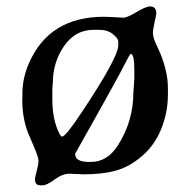

<svg xmlns="http://www.w3.org/2000/svg" viewBox="-20 -527 597 589"><path d="M140.6 -220.7Q140.6 -160.2 162.1 -117.2Q167 -107.9 170.4 -107.9Q181.2 -107.9 229.5 -180.7Q342.8 -350.6 342.8 -388.2V-399.4Q342.8 -408.7 326.7 -422.1Q310.5 -435.5 284.2 -435.5H266.6Q210.9 -435.5 176.5 -385.7Q142.1 -335.9 142.1 -272.9L141.6 -268.1L141.1 -263.7L140.6 -249.5ZM392.1 -311.5Q392.1 -361.8 381.3 -361.8Q378.4 -361.8 359.9 -325Q341.3 -288.1 275.9 -171.9Q210.4 -55.7 210.4 -55.2Q210.4 -30.3 252 -30.3H259.3Q309.1 -30.3 341.3 -80.6Q389.2 -154.8 389.2 -244.1Q390.6 -257.8 390.6 -262.2L392.1 -288.1ZM440.4 -507.3Q459.5 -507.3 459.5 -485.8Q459.5 -481.4 454.3 -459.5Q449.2 -437.5 449.2 -424.3Q449.2 -411.1 461.9 -385.3Q495.1 -315.9 495.1 -256.8V-236.8Q495.1 -182.6 474.9 -132.1Q454.6 -81.5 415.8 -48.3Q377 -15.1 335.7 -3.7Q294.4 7.8 235.8 7.8L193.8 5.9Q171.4 5.9 147.5 23.7Q123.5 41.5 110.4 41.5H104Q87.4 41.5 87.4 23.9Q87.4 16.1 92.8 -3.4Q98.1 -22.9 98.1 -33.9Q98.1 -44.9 82.8 -80.1Q67.4 -115.2 65.9 -119.6Q48.3 -165.5 48.3 -220.2L48.8 -230.5V-240.2Q48.8 -288.1 69.3 -334Q131.3 -475.6 299.3 -475.6Q308.6 -475.6 325.7 -474.6L357.9 -472.7Q370.1 -472.7 398.9 -490Q427.7 -507.3 440.4 -507.3Z"/></svg>

Font: Averia Serif Libre Light
Style: Regular
Weight: 300
Version: Version 1.002